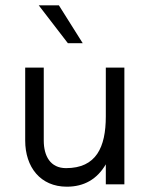

<svg xmlns="http://www.w3.org/2000/svg" viewBox="-20 -695 549 724"><path d="M292 -532 202 -675H126L236 -532ZM229 -61C169.7 -61 145 -107 145 -165V-440H75V-165C75 -64.9 132.3 9 232 9C297 9 346 -19.1 379 -75.4V0H449V-440H379V-256C379 -139.7 342.8 -61 229 -61Z"/></svg>

Font: GI
Style: Regular
Weight: 400
Designer: Alfredo Marco Pradil
Version: Version 1.01 2015